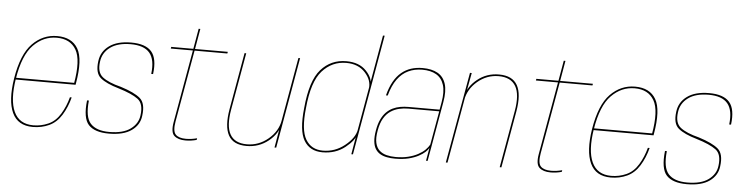

<svg xmlns="http://www.w3.org/2000/svg" viewBox="-47 -1012 4850 1246"><g transform="rotate(5 2378.0 -389.5)"><path d="M191.5 4 193.5 -7Q102 -7 67.2 -82.8Q32.5 -158.5 55 -299Q80 -454 145.2 -520.2Q210.5 -586.5 296.5 -586.5Q385 -586.5 423.2 -520.8Q461.5 -455 433.5 -299L439.5 -304.5H51L49 -293H444.5Q445.5 -298 446 -301.5Q474 -461 434.2 -529.2Q394.5 -597.5 298.5 -597.5Q205.5 -597.5 137.5 -528Q69.5 -458.5 43.5 -299Q20.5 -153.5 57 -74.8Q93.5 4 191.5 4ZM193.5 -7 191.5 4Q248.5 4 297.2 -18.5Q346 -41 378 -92.8Q410 -144.5 426.5 -209H415Q399.5 -149.5 368.8 -99Q338 -48.5 291.5 -27.8Q245 -7 193.5 -7Z M687 4Q782 4 834.2 -33.2Q886.5 -70.5 893 -130.5Q904 -212 866 -244.5Q828 -277 739 -305Q657 -325.5 618.2 -355.8Q579.5 -386 589.5 -456.5Q597 -515 645.5 -550.8Q694 -586.5 779 -586.5Q865.5 -586.5 902.2 -542.8Q939 -499 927.5 -406H939.5Q952.5 -507.5 913.5 -552.5Q874.5 -597.5 781 -597.5Q690 -597.5 637.8 -559.5Q585.5 -521.5 578 -458Q567.5 -380.5 605.5 -349Q643.5 -317.5 725 -294Q812.5 -267.5 852.2 -238Q892 -208.5 881.5 -132Q875 -78 826.8 -42.5Q778.5 -7 688.5 -7Q604 -7 566 -49Q528 -91 539.5 -198.5H527.5Q514.5 -82.5 554.2 -39.2Q594 4 687 4Z M1186 5Q1223.5 5 1258.5 -5L1260.5 -16Q1224 -6 1188 -6Q1141.5 -6 1121 -27.2Q1100.5 -48.5 1111.5 -112L1194.5 -581H1408L1410 -592H1196.5L1219.5 -724.5H1208.5L1185.5 -592H1041.5L1039.5 -581H1183.5L1099.5 -106Q1088 -39.5 1113.2 -17.2Q1138.5 5 1186 5Z M1766 0H1777L1881 -592H1870L1786 -116ZM1530 -593H1519L1454 -224Q1434 -110 1465.2 -52Q1496.5 6 1584 6Q1664.5 6 1725.8 -43Q1787 -92 1798.5 -156.5L1797.5 -180Q1785 -107.5 1723.5 -56.2Q1662 -5 1585 -5Q1505.5 -5 1475.2 -59Q1445 -113 1464.5 -222Z M2266.5 0H2277L2415 -785H2404L2283.5 -100ZM2078.5 4Q2163.5 4 2224.8 -44.2Q2286 -92.5 2294 -135.5L2295 -163Q2285 -108 2222 -57.5Q2159 -7 2080 -7Q2004.5 -7 1968 -68Q1931.5 -129 1947 -271.5Q1963 -446.5 2026.8 -517Q2090.5 -587.5 2182.5 -587.5Q2261.5 -587.5 2306.8 -537.2Q2352 -487 2342.5 -432L2349.5 -459Q2357.5 -502 2311.8 -550.2Q2266 -598.5 2182 -598.5Q2082 -598.5 2016.8 -524.8Q1951.5 -451 1935.5 -271.5Q1919.5 -124.5 1957.5 -60.2Q1995.5 4 2078.5 4Z M2552 4Q2601.5 4 2639 -5.2Q2676.5 -14.5 2703.2 -28.8Q2730 -43 2746 -58Q2762 -73 2768 -85L2753 0H2763.5L2831.5 -387Q2845 -462 2830.2 -508.2Q2815.5 -554.5 2777 -576Q2738.5 -597.5 2679.5 -597.5Q2639 -597.5 2604.5 -586.5Q2570 -575.5 2541.8 -552Q2513.5 -528.5 2492.2 -491Q2471 -453.5 2457 -400H2468.5Q2486.5 -466 2516.2 -507Q2546 -548 2586.8 -567.2Q2627.5 -586.5 2678 -586.5Q2733 -586.5 2769 -565.5Q2805 -544.5 2819 -500.2Q2833 -456 2820.5 -386L2812 -338H2609.5Q2582 -338 2556.2 -333.5Q2530.5 -329 2507.5 -318Q2484.5 -307 2465.5 -287.8Q2446.5 -268.5 2432.8 -239.2Q2419 -210 2412 -168.5Q2404.5 -126 2407.8 -96Q2411 -66 2423.2 -46.5Q2435.5 -27 2454.8 -16Q2474 -5 2498.8 -0.5Q2523.5 4 2552 4ZM2554.5 -7Q2522.5 -7 2495 -14Q2467.5 -21 2448.2 -38.5Q2429 -56 2421.8 -87.5Q2414.5 -119 2423.5 -168.5Q2432 -217 2450.5 -248.2Q2469 -279.5 2494.8 -296.5Q2520.5 -313.5 2549.8 -320.2Q2579 -327 2609 -327H2810.5L2771.5 -107Q2762.5 -90 2744.5 -72.2Q2726.5 -54.5 2699.2 -39.8Q2672 -25 2636 -16Q2600 -7 2554.5 -7Z M2882 0H2893L2975 -463.5L2999 -593H2987.5ZM3233 0H3244L3309 -369Q3329 -483.5 3296.5 -541.2Q3264 -599 3176.5 -599Q3096 -599 3035.8 -550.2Q2975.5 -501.5 2964 -436.5L2965.5 -413.5Q2978 -486 3038.2 -537Q3098.5 -588 3175.5 -588Q3255 -588 3286.5 -534Q3318 -480 3298.5 -371Z M3564.5 5Q3602 5 3637 -5L3639 -16Q3602.5 -6 3566.5 -6Q3520 -6 3499.5 -27.2Q3479 -48.5 3490 -112L3573 -581H3786.5L3788.5 -592H3575L3598 -724.5H3587L3564 -592H3420L3418 -581H3562L3478 -106Q3466.5 -39.5 3491.8 -17.2Q3517 5 3564.5 5Z M3956.5 4 3958.5 -7Q3867 -7 3832.2 -82.8Q3797.5 -158.5 3820 -299Q3845 -454 3910.2 -520.2Q3975.5 -586.5 4061.5 -586.5Q4150 -586.5 4188.2 -520.8Q4226.5 -455 4198.5 -299L4204.5 -304.5H3816L3814 -293H4209.5Q4210.5 -298 4211 -301.5Q4239 -461 4199.2 -529.2Q4159.5 -597.5 4063.5 -597.5Q3970.5 -597.5 3902.5 -528Q3834.5 -458.5 3808.5 -299Q3785.5 -153.5 3822 -74.8Q3858.5 4 3956.5 4ZM3958.5 -7 3956.5 4Q4013.5 4 4062.2 -18.5Q4111 -41 4143 -92.8Q4175 -144.5 4191.5 -209H4180Q4164.5 -149.5 4133.8 -99Q4103 -48.5 4056.5 -27.8Q4010 -7 3958.5 -7Z M4452 4Q4547 4 4599.2 -33.2Q4651.5 -70.5 4658 -130.5Q4669 -212 4631 -244.5Q4593 -277 4504 -305Q4422 -325.5 4383.2 -355.8Q4344.5 -386 4354.5 -456.5Q4362 -515 4410.5 -550.8Q4459 -586.5 4544 -586.5Q4630.5 -586.5 4667.2 -542.8Q4704 -499 4692.5 -406H4704.5Q4717.5 -507.5 4678.5 -552.5Q4639.5 -597.5 4546 -597.5Q4455 -597.5 4402.8 -559.5Q4350.5 -521.5 4343 -458Q4332.5 -380.5 4370.5 -349Q4408.5 -317.5 4490 -294Q4577.5 -267.5 4617.2 -238Q4657 -208.5 4646.5 -132Q4640 -78 4591.8 -42.5Q4543.5 -7 4453.5 -7Q4369 -7 4331 -49Q4293 -91 4304.5 -198.5H4292.5Q4279.5 -82.5 4319.2 -39.2Q4359 4 4452 4Z"/></g></svg>

Font: Anybody UltraCondensed Thin Thin
Style: Italic
Weight: 250
Italic angle: -10°
Version: Version 1.111